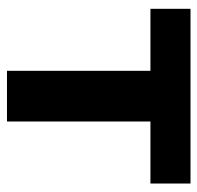

<svg xmlns="http://www.w3.org/2000/svg" viewBox="-28 -552 579 564"><g transform="rotate(90 262.0 -269.5)"><path d="M336.4 0V-421.4H518.6V-539.1H5.4V-421.4H187.5V0Z"/></g></svg>

Font: Winston
Style: Bold
Weight: 700
Designer: Vernon Adams, Kim Jin-seong, David Berlow, Cristiano Sobral
Foundry: The Winston Project Authors
Version: Version 3.004